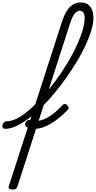

<svg xmlns="http://www.w3.org/2000/svg" viewBox="-181 -1039 786 1574"><path d="M-79 515Q-93 515 -103.5 509Q-114 503 -109 488L326 -858Q345 -916 368 -951.5Q391 -987 419.5 -1003Q448 -1019 484 -1019Q531 -1019 558 -985Q585 -951 585 -894Q585 -850 568.5 -793Q552 -736 522.5 -672Q493 -608 452.5 -540.5Q412 -473 364.5 -405Q317 -337 265.5 -275Q214 -213 160 -160Q106 -107 53.5 -67.5Q1 -28 -48 -5.5Q-97 17 -138 17Q-153 17 -158 7.5Q-163 -2 -160.5 -14Q-158 -26 -148 -35.5Q-138 -45 -123 -45Q-89 -45 -47 -65.5Q-5 -86 41 -123Q87 -160 134 -209Q181 -258 227.5 -316Q274 -374 316.5 -436.5Q359 -499 394.5 -561.5Q430 -624 456.5 -684.5Q483 -745 498 -798Q513 -851 513 -893Q513 -920 502.5 -935.5Q492 -951 472 -951Q458 -951 444.5 -941Q431 -931 419 -910Q407 -889 395 -852L-39 493Q-43 504 -52 509.5Q-61 515 -79 515ZM103 17Q84 17 66.5 13Q49 9 35 2Q26 -2 25 -12.5Q24 -23 29 -34Q34 -45 43.5 -51.5Q53 -58 64 -55Q72 -52 79 -50.5Q86 -49 94 -48Q102 -47 110 -47Q142 -47 176.5 -60Q211 -73 250.5 -102.5Q290 -132 336 -181Q344 -189 354 -186.5Q364 -184 371.5 -176Q379 -168 381 -158Q383 -148 375 -139Q321 -84 273.5 -50Q226 -16 183.5 0.5Q141 17 103 17Z"/></svg>

Font: Playwrite RO Light
Style: Regular
Weight: 300
Version: Version 1.002